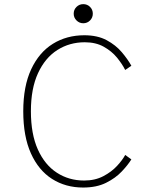

<svg xmlns="http://www.w3.org/2000/svg" viewBox="-20 -872 750 904"><path d="M371.5 11Q289 11 225.2 -29.5Q161.5 -70 125.5 -150Q89.5 -230 89.5 -348Q89.5 -466 126.8 -545.8Q164 -625.5 229 -665.8Q294 -706 377 -706Q439 -706 482.2 -682.8Q525.5 -659.5 553.5 -626.2Q581.5 -593 598.5 -562.5L569.5 -542.5Q555.5 -570.5 530.8 -600.8Q506 -631 468.5 -652Q431 -673 379 -673Q307.5 -673 250 -636.5Q192.5 -600 159 -527.5Q125.5 -455 125.5 -348Q125.5 -241 158.2 -168.2Q191 -95.5 247.8 -58.8Q304.5 -22 376 -22Q427.5 -22 466.5 -42.5Q505.5 -63 531.2 -91Q557 -119 569.5 -142.5L598.5 -121.5Q582.5 -95.5 553.2 -64.5Q524 -33.5 479.2 -11.2Q434.5 11 371.5 11ZM372 -762.5Q353.5 -762.5 340.2 -775.8Q327 -789 327 -807.5Q327 -826.5 340.2 -839.5Q353.5 -852.5 372 -852.5Q391 -852.5 404 -839.5Q417 -826.5 417 -807.5Q417 -789 404 -775.8Q391 -762.5 372 -762.5Z"/></svg>

Font: League Mono Thin
Style: Regular
Weight: 100
Width: 6
Designer: Tyler Finck
Foundry: The League of Moveable Type / Tyler Finck
Version: Version 2.300;RELEASE